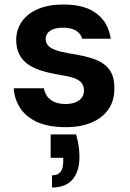

<svg xmlns="http://www.w3.org/2000/svg" viewBox="-20 -553 579 853"><path d="M273 12Q196 12 146 -10.5Q96 -33 70 -72.5Q44 -112 41 -161H175Q178 -142 189 -126Q200 -110 220.5 -100.5Q241 -91 271 -91Q297 -91 315.5 -98.5Q334 -106 343.5 -119.5Q353 -133 353 -151Q353 -174 340.5 -187Q328 -200 305 -207.5Q282 -215 248 -220Q204 -227 167.5 -238Q131 -249 105.5 -266.5Q80 -284 66 -311Q52 -338 52 -376Q52 -421 77 -457Q102 -493 149 -513Q196 -533 262 -533Q357 -533 409.5 -492.5Q462 -452 472 -381H345Q339 -404 317.5 -417Q296 -430 260 -430Q223 -430 203 -416.5Q183 -403 183 -380Q183 -365 192.5 -352.5Q202 -340 224.5 -331.5Q247 -323 286 -316Q355 -306 399.5 -290Q444 -274 466.5 -243Q489 -212 488 -158Q488 -105 461.5 -67Q435 -29 386.5 -8.5Q338 12 273 12ZM211 280V226Q237 226 249 210.5Q261 195 261 163V148H205V44H318Q326 71 329.5 96Q333 121 333 144Q333 208 302.5 244Q272 280 211 280Z"/></svg>

Font: DM Sans 10pt
Style: Bold
Weight: 700
Version: Version 4.004;gftools[0.9.30]